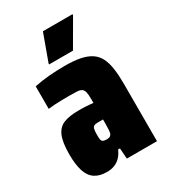

<svg xmlns="http://www.w3.org/2000/svg" viewBox="-177 -796 790 893"><g transform="rotate(-30 218.0 -350.0)"><path d="M131 8Q91 8 66 -9Q41 -26 30 -61.5Q19 -97 19 -150Q19 -215 33.5 -248.5Q48 -282 78.5 -294Q109 -306 156 -306Q165 -306 174 -306Q183 -306 193 -305.5Q203 -305 213.5 -304Q224 -303 236 -302V-322Q236 -346 233 -359.5Q230 -373 221.5 -379Q213 -385 196.5 -386Q180 -387 154 -387Q133 -387 113 -386.5Q93 -386 75.5 -385Q58 -384 42 -382V-503Q80 -511 121.5 -514.5Q163 -518 206 -518Q255 -518 289.5 -511Q324 -504 346.5 -488.5Q369 -473 381 -448.5Q393 -424 398 -389Q403 -354 403 -307V0H241L237 -57H227Q218 -36 204.5 -21.5Q191 -7 172.5 0.5Q154 8 131 8ZM205 -124Q213 -124 218 -125.5Q223 -127 226.5 -130.5Q230 -134 232 -139Q234 -145 235 -157Q236 -169 236 -186V-213H207Q195 -213 188 -209.5Q181 -206 178.5 -195.5Q176 -185 176 -165Q176 -149 177.5 -140Q179 -131 185.5 -127.5Q192 -124 205 -124ZM147 -560V-565L199 -708H358V-703L275 -560Z"/></g></svg>

Font: Saira Condensed Black
Style: Regular
Weight: 900
Width: 3
Designer: Hector Gatti with collaboration of the Omnibus-Type team
Foundry: Omnibus-Type
Version: Version 1.101